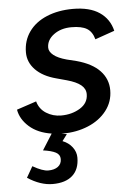

<svg xmlns="http://www.w3.org/2000/svg" viewBox="-53 -553 579 816"><g transform="rotate(-5 236.5 -145.0)"><path d="M194 12 217 16 196 44Q222 54 237.5 74.5Q253 95 253 119Q253 169 223.5 195.5Q194 222 139 222Q87 222 32 186L59 139Q101 163 125 163Q151 163 166.5 151.5Q182 140 182 119Q182 100 164 90.5Q146 81 110 76L153 8Q94 -1 58 -33Q22 -65 15 -106L99 -134Q108 -101 136.5 -83Q165 -65 200 -65Q246 -65 281 -86.5Q316 -108 316 -146Q316 -169 296.5 -185Q277 -201 237 -212L193 -224Q136 -239 105 -271Q74 -303 74 -345Q74 -395 101 -433Q128 -471 177 -491.5Q226 -512 289 -512Q360 -512 402 -483.5Q444 -455 456 -404L373 -375Q364 -408 341.5 -421.5Q319 -435 276 -435Q231 -435 200.5 -412.5Q170 -390 170 -357Q170 -340 188.5 -325Q207 -310 244 -300L285 -290Q351 -272 384 -237Q417 -202 417 -154Q417 -105 387.5 -67Q358 -29 308.5 -8.5Q259 12 201 12Z"/></g></svg>

Font: Oak Sans Medium
Style: Italic
Weight: 500
Italic angle: -9.49998°
Foundry: Erik Kennedy, Walven
Version: Version 1.000